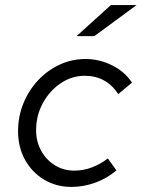

<svg xmlns="http://www.w3.org/2000/svg" viewBox="-20 -726 557 755"><path d="M261 9Q201 9 153.5 -19.5Q106 -48 78.5 -97.5Q51 -147 51 -210Q51 -268 72 -319.5Q93 -371 129.5 -410Q166 -449 214 -471.5Q262 -494 316 -494Q371 -494 421 -469Q471 -444 499 -401L445 -356Q398 -428 313 -428Q262 -428 218.5 -398.5Q175 -369 148.5 -320.5Q122 -272 122 -214Q122 -169 142 -133Q162 -97 196 -76Q230 -55 272 -55Q308 -55 342 -68Q376 -81 404 -103L438 -56Q400 -24 354 -7.5Q308 9 261 9ZM281 -584 416 -706H517L351 -584Z"/></svg>

Font: Red Hat Text VF
Style: Italic
Weight: 400
Italic angle: -12°
Designer: Pentagram, MCKL
Foundry: Pentagram, MCKL
Version: Version 1.023